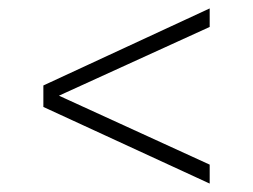

<svg xmlns="http://www.w3.org/2000/svg" viewBox="-20 -562 600 456"><path d="M478 -542V-498L103 -327L83 -325V-359ZM478 -171V-126L83 -308V-335L102 -343Z"/></svg>

Font: Roboto Serif 20pt Thin
Style: Regular
Weight: 250
Version: Version 1.008